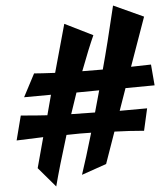

<svg xmlns="http://www.w3.org/2000/svg" viewBox="-20 -594 578 693"><path d="M363 -2 276 37Q290 -21 309 -115Q273 -113 220 -107Q195 8 183 79L116 13L136 -99L40 -87L55 -177Q118 -177 151 -178L164 -252L67 -243L103 -329Q125 -329 179 -331L212 -508L317 -467Q301 -422 277 -337L351 -343Q367 -430 388 -574L500 -534L453 -353L525 -361L538 -286L433 -276L412 -194L511 -203L500 -122Q447 -122 393 -119ZM256 -260Q240 -196 237 -182L323 -188L338 -268Z"/></svg>

Font: Ceviche One
Style: Regular
Weight: 400
Version: Version 1.002